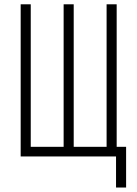

<svg xmlns="http://www.w3.org/2000/svg" viewBox="-20 -713 626 875"><path d="M74.2 0V-693.4H120.1V-43.9H270V-693.4H315.9V-43.9H465.8V-693.4H511.7V-43.9H554.7V141.6H508.8V0Z"/></svg>

Font: Cascadia Code ExtraLight
Style: Regular
Weight: 200
Monospace: yes
Designer: Aaron Bell
Foundry: Saja Typeworks
Version: Version 2407.024; ttfautohint (v1.8.4)